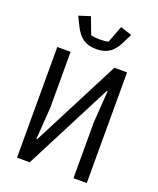

<svg xmlns="http://www.w3.org/2000/svg" viewBox="-168 -1038 936 1138"><g transform="rotate(20 300.0 -469.0)"><path d="M80 -698H164V-346L150 -144H155L440 -698H520V0H436V-352L450 -554H445L160 0H80ZM161 -858 133 -915 205 -938 245 -832Q254 -829 270.5 -827.5Q287 -826 300 -826Q313 -826 329.5 -827.5Q346 -829 355 -832L395 -938L467 -915L439 -858Q415 -809 382.5 -787Q350 -765 300 -765Q250 -765 217.5 -787Q185 -809 161 -858Z"/></g></svg>

Font: iA Writer Mono V
Style: Regular
Weight: 400
Designer: Mike Abbink, Paul van der Laan, Pieter van Rosmalen
Foundry: Bold Monday
Version: Version 2.000